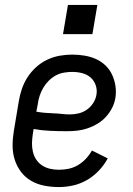

<svg xmlns="http://www.w3.org/2000/svg" viewBox="-20 -749 540 777"><path d="M218 8Q188 8 159.5 2.5Q131 -3 106.5 -17Q82 -31 65 -53.5Q48 -76 39.5 -103Q31 -130 31 -159.5Q31 -189 36 -219L56 -339Q60 -364 68.5 -389Q77 -414 91.5 -436.5Q106 -459 126.5 -477.5Q147 -496 171.5 -507.5Q196 -519 221.5 -523.5Q247 -528 272 -528Q297 -528 321.5 -524Q346 -520 367.5 -510.5Q389 -501 406 -485Q423 -469 433 -448Q443 -427 447 -402.5Q451 -378 447 -353Q444 -333 434 -313Q424 -293 409 -276.5Q394 -260 375 -248.5Q356 -237 335.5 -230Q315 -223 294 -220.5Q273 -218 252 -218Q218 -218 183.5 -219.5Q149 -221 116 -227L113 -208Q110 -189 109.5 -171Q109 -153 113 -135.5Q117 -118 126.5 -103.5Q136 -89 150.5 -79.5Q165 -70 182.5 -66Q200 -62 218 -62Q238 -62 257.5 -66Q277 -70 295 -80.5Q313 -91 327.5 -106.5Q342 -122 352 -140L416 -108Q402 -82 380.5 -59Q359 -36 332 -20.5Q305 -5 276 1.5Q247 8 218 8ZM263 -286Q280 -286 297.5 -290Q315 -294 330.5 -304.5Q346 -315 356.5 -331Q367 -347 370 -364Q374 -384 367.5 -403.5Q361 -423 346.5 -435.5Q332 -448 312.5 -453Q293 -458 272 -458Q256 -458 238.5 -455Q221 -452 205.5 -443.5Q190 -435 177 -422Q164 -409 155 -393.5Q146 -378 140.5 -361.5Q135 -345 133 -328L127 -297Q144 -294 161 -292.5Q178 -291 195 -290.5Q212 -290 229 -288Q246 -286 263 -286ZM235 -611 255 -729H374L354 -611Z"/></svg>

Font: Iosevka SS04
Style: Italic
Weight: 400
Italic angle: -9°
Monospace: yes
Designer: Belleve Invis
Foundry: Belleve Invis
Version: Version 19.0.0; ttfautohint (v1.8.4)